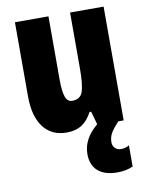

<svg xmlns="http://www.w3.org/2000/svg" viewBox="-88 -616 706 919"><g transform="rotate(-10 265.0 -156.5)"><path d="M484 122V225Q450 240 409 240Q346 240 313.5 211Q281 182 281 129Q281 55 352 -4L334 -68H326Q306 -29 276 -9.5Q246 10 202 10Q129 10 89 -43Q49 -96 49 -193V-553H212V-246Q212 -189 221.5 -162Q231 -135 254 -135Q294 -135 305.5 -169Q317 -203 317 -280V-553H480V0H454Q424 32 414 51.5Q404 71 404 93Q404 110 415 121.5Q426 133 445 133Q466 133 484 122Z"/></g></svg>

Font: Noto Sans UI CondBlack
Style: Regular
Weight: 900
Width: 3
Designer: Monotype Design Team
Foundry: Monotype Imaging Inc.
Version: Version 1.001